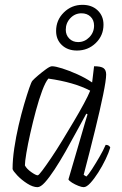

<svg xmlns="http://www.w3.org/2000/svg" viewBox="-20 -774 506 794"><path d="M135 0Q116 0 92.5 -15Q69 -30 51.5 -48.5Q34 -67 32 -75Q32 -114 39 -161Q46 -208 57 -255.5Q68 -303 80 -343.5Q92 -384 101 -410Q110 -436 114 -440Q121 -448 137.5 -462Q154 -476 170.5 -488Q187 -500 195 -500Q209 -500 237.5 -491Q266 -482 299.5 -467Q333 -452 361 -433L369 -500Q398 -500 408.5 -492Q419 -484 419 -466Q419 -443 406.5 -382Q394 -321 373 -235.5Q352 -150 326 -51L337 -44Q346 -52 360.5 -74.5Q375 -97 391 -124.5Q407 -152 417 -175Q431 -175 436 -164Q430 -143 416.5 -115Q403 -87 386.5 -61Q370 -35 354 -17.5Q338 0 326 0Q318 0 304 -5.5Q290 -11 278 -18.5Q266 -26 263 -32L311 -196Q323 -237 331.5 -266.5Q340 -296 342 -301L337 -304Q318 -270 296 -229Q274 -188 251 -147.5Q228 -107 206 -73.5Q184 -40 166 -20Q148 0 135 0ZM136 -49Q140 -49 155 -69Q170 -89 192 -121.5Q214 -154 238 -193.5Q262 -233 285.5 -272.5Q309 -312 327 -345.5Q345 -379 353 -399Q286 -434 180 -449Q168 -435 154.5 -399Q141 -363 128.5 -316.5Q116 -270 105.5 -223.5Q95 -177 89 -141Q83 -105 83 -90Q90 -76 109 -62.5Q128 -49 136 -49ZM298 -565Q260 -565 236 -587.5Q212 -610 212 -646Q212 -691 244 -722.5Q276 -754 321 -754Q360 -754 384 -731Q408 -708 408 -672Q408 -627 376 -596Q344 -565 298 -565ZM303 -600Q330 -600 349.5 -620Q369 -640 369 -668Q369 -691 354.5 -705Q340 -719 317 -719Q290 -719 271 -699Q252 -679 252 -651Q252 -629 266.5 -614.5Q281 -600 303 -600Z"/></svg>

Font: Texturina 72pt 72pt Thin
Style: Italic
Weight: 100
Italic angle: -11°
Designer: Guillermo Torres Carreño
Foundry: Omnibus-Type
Version: Version 1.002; ttfautohint (v1.8.3)